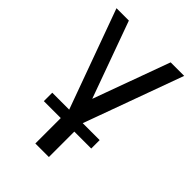

<svg xmlns="http://www.w3.org/2000/svg" viewBox="-194 -521 803 803"><g transform="rotate(45 207.5 -120.0)"><path d="M68.8 49.8V0H168.9L8.8 -439.9H82L205.1 -100.1L329.1 -439.9H409.2L249 0H349.1V49.8H249V200.2H168.9V49.8Z"/></g></svg>

Font: Pfennig
Style: Medium
Weight: 500
Version: Version 20120410 ; ttfautohint (v0.8)